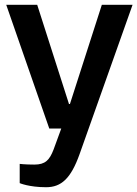

<svg xmlns="http://www.w3.org/2000/svg" viewBox="-20 -535 572 799"><path d="M62 147V227.1C62 227.1 101.1 244.1 171.9 244.1C234.9 244.1 274.9 208 311 106.9L531.7 -515.1H403.8L271 -102.1H267.1L134.8 -515.1H5.9L185.1 0H234.9L203.1 86.9C186 131.8 168 149.9 123 149.9C84 149.9 62 147 62 147Z"/></svg>

Font: Doppio One
Style: Regular
Weight: 400
Designer: Szymon Celej
Foundry: Sorkin Type Co
Version: Version 1.002